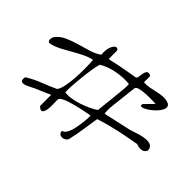

<svg xmlns="http://www.w3.org/2000/svg" viewBox="-129 -972 1249 1249"><g transform="rotate(45 496.0 -347.5)"><path d="M506.8 -7.8Q505.9 -10.7 503.9 -13.7Q500 -19.5 500 -23.4V-31.2Q512.7 -32.2 522.9 -45.9Q533.2 -59.6 540 -80.6Q546.9 -101.6 551.3 -126.5Q555.7 -151.4 558.1 -173.3Q560.5 -195.3 561 -211.4Q561.5 -227.5 560.5 -231.4H552.7Q544.9 -229.5 527.8 -226.1Q510.7 -222.7 488.8 -218.3Q466.8 -213.9 442.9 -207.5Q418.9 -201.2 397.5 -194.3Q376 -187.5 359.9 -179.2Q343.8 -170.9 337.9 -162.1Q335.9 -159.2 335.9 -147Q335.9 -134.8 336.4 -117.7Q336.9 -100.6 335.9 -82.5Q335 -64.5 331.1 -50.8Q327.1 -37.1 319.8 -30.8Q312.5 -24.4 299.8 -31.2Q295.9 -33.2 290 -38.6Q284.2 -43.9 284.2 -45.9V-146.5Q278.3 -143.6 262.7 -136.7Q247.1 -129.9 230.5 -122.6Q213.9 -115.2 198.2 -108.9Q182.6 -102.5 176.8 -99.6Q166 -94.7 147.9 -85Q129.9 -75.2 113.8 -70.8Q97.7 -66.4 87.9 -73.2Q78.1 -80.1 84 -108.4Q133.8 -138.7 182.1 -157.2Q230.5 -175.8 284.2 -200.2Q297.9 -216.8 305.7 -254.9Q313.5 -293 316.4 -337.4Q319.3 -381.8 318.8 -426.3Q318.4 -470.7 315.4 -500Q278.3 -491.2 244.6 -474.1Q210.9 -457 178.7 -438.5Q146.5 -419.9 113.8 -402.8Q81.1 -385.7 45.9 -377Q35.2 -374 29.8 -379.4Q24.4 -384.8 23.4 -392.6Q22.5 -400.4 24.9 -409.2Q27.3 -418 30.3 -422.9Q53.7 -455.1 92.8 -472.7Q131.8 -490.2 174.8 -502.4Q217.8 -514.6 259.3 -527.3Q300.8 -540 330.1 -561.5Q327.1 -602.5 335 -626Q342.8 -649.4 353.5 -658.7Q364.3 -668 374 -664.1Q383.8 -660.2 383.8 -646.5V-577.1H391.6Q394.5 -577.1 404.8 -579.6Q415 -582 426.8 -584.5Q438.5 -586.9 448.2 -589.4Q458 -591.8 460.9 -591.8Q467.8 -592.8 486.8 -596.7Q505.9 -600.6 526.4 -604Q546.9 -607.4 565.4 -610.8Q584 -614.3 591.8 -615.2Q601.6 -618.2 603.5 -632.8Q605.5 -647.5 607.9 -663.1Q610.4 -678.7 617.7 -689Q625 -699.2 646.5 -692.4Q648.4 -692.4 650.9 -689Q653.3 -685.5 653.3 -684.6V-630.9Q677.7 -628.9 703.6 -633.8Q729.5 -638.7 754.9 -644.5Q780.3 -650.4 805.2 -652.3Q830.1 -654.3 852.5 -646.5Q871.1 -639.6 873.5 -625.5Q876 -611.3 867.2 -594.7Q858.4 -578.1 841.8 -561Q825.2 -543.9 807.1 -530.8Q789.1 -517.6 772 -510.7Q754.9 -503.9 746.1 -507.8V-523.4L806.6 -585Q797.9 -585 772 -585.9Q746.1 -586.9 717.8 -585.4Q689.5 -584 665.5 -578.6Q641.6 -573.2 637.7 -561.5Q635.7 -550.8 632.8 -522.5Q629.9 -494.1 626 -461.9Q622.1 -429.7 619.1 -401.4Q616.2 -373 615.2 -362.3Q615.2 -359.4 614.7 -351.6Q614.3 -343.8 614.3 -335Q614.3 -326.2 614.7 -318.4Q615.2 -310.5 615.2 -307.6H629.9Q639.6 -310.5 664.1 -315.9Q688.5 -321.3 715.3 -327.1Q742.2 -333 766.1 -338.4Q790 -343.8 799.8 -345.7Q809.6 -347.7 827.6 -354Q845.7 -360.4 866.7 -366.7Q887.7 -373 909.2 -376.5Q930.7 -379.9 947.8 -377.4Q964.8 -375 975.1 -364.3Q985.4 -353.5 984.4 -331.1Q971.7 -309.6 948.7 -308.1Q925.8 -306.6 907.2 -315.4Q873 -309.6 835 -302.7Q796.9 -295.9 757.8 -287.1Q718.8 -278.3 680.2 -268.1Q641.6 -257.8 607.4 -246.1Q600.6 -205.1 597.2 -180.7Q593.8 -156.2 590.3 -134.8Q586.9 -113.3 582.5 -88.4Q578.1 -63.5 569.3 -23.4Q559.6 -6.8 541.5 -1.5Q523.4 3.9 506.8 -7.8ZM337.9 -277.3Q337.9 -274.4 337.4 -266.6Q336.9 -258.8 336.9 -250.5Q336.9 -242.2 337.4 -234.4Q337.9 -226.6 337.9 -222.7Q364.3 -218.8 396.5 -224.1Q428.7 -229.5 460.4 -240.2Q492.2 -251 521 -264.6Q549.8 -278.3 569.3 -292Q570.3 -304.7 573.7 -336.4Q577.1 -368.2 581.1 -403.8Q585 -439.5 587.9 -471.2Q590.8 -502.9 591.8 -514.6Q592.8 -520.5 592.8 -534.7Q592.8 -548.8 591.8 -553.7Q567.4 -556.6 537.1 -555.2Q506.8 -553.7 476.1 -547.9Q445.3 -542 417.5 -531.7Q389.6 -521.5 369.1 -507.8Q361.3 -481.4 356.4 -451.2Q351.6 -420.9 348.1 -391.1Q344.7 -361.3 342.3 -332Q339.8 -302.7 337.9 -277.3Z"/></g></svg>

Font: Give You Glory
Style: Regular
Weight: 400
Designer: Kimberly Geswein
Foundry: Kimberly Geswein
Version: Version 1.002